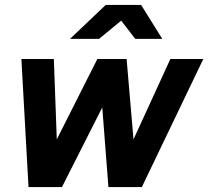

<svg xmlns="http://www.w3.org/2000/svg" viewBox="-20 -761 847 781"><path d="M67 0ZM232 0H96L67 -521H199L211 -194L376 -521H495L523 -194L673 -521H807L557 0H421L396 -324ZM530 -603 473 -677 383 -603H265L410 -741H554L640 -603Z"/></svg>

Font: Rosa Sans
Style: Bold Italic
Weight: 700
Italic angle: -12°
Designer: Pentagram / MCKL
Foundry: Pentagram / MCKL
Version: Version 1.005;September 16, 2019;FontCreator 11.5.0.2425 64-